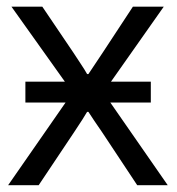

<svg xmlns="http://www.w3.org/2000/svg" viewBox="-20 -545 520 565"><path d="M54.7 -243.2V-304.7H170.9L13.7 -525.4H104.5L196.3 -389.6Q203.1 -378.9 216.8 -358.4Q230.5 -337.9 236.3 -327.1H240.2L283.2 -391.6L371.1 -525.4H461.9L306.6 -304.7H423.8V-243.2H304.7L473.6 0H383.8L280.3 -156.2Q253.9 -194.3 240.2 -215.8H236.3Q227.5 -200.2 198.2 -156.2L93.8 0H3.9L172.9 -243.2Z"/></svg>

Font: Gothic A1
Style: Regular
Weight: 400
Designer: HanYang I&C Co.,Ltd.
Foundry: HanYang I&C Co.,Ltd.
Version: Version 2.50